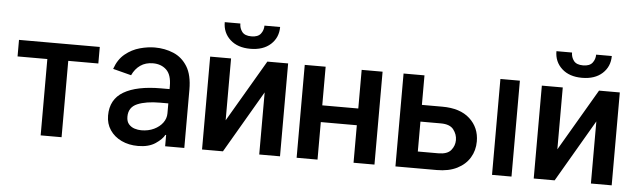

<svg xmlns="http://www.w3.org/2000/svg" viewBox="-47 -903 3599 1088"><g transform="rotate(5 1752.0 -359.0)"><path d="M498.9 -528.4V-434.3H327.8V0H208.8V-434.3H39.4V-528.4Z M916.9 0V-64.3H912.6Q899.9 -39.4 861.9 -13.8Q823.9 11.7 763.1 11.7Q710.6 11.7 669 -8Q627.5 -27.7 603.5 -63.2Q579.5 -98.7 579.5 -145.6Q579.5 -237.9 653.6 -281.4Q727.6 -324.9 865.8 -324.9H913.7V-342Q913.7 -406.2 884.1 -434.3Q854.4 -462.4 807.9 -462.4Q765.6 -462.4 736 -441.6Q706.3 -420.8 689.6 -384.2L585.2 -411.2Q604.4 -466.6 642.4 -497.3Q680.4 -528.1 725.3 -540.3Q770.2 -552.6 810 -552.6Q867.5 -552.6 916.7 -532Q965.9 -511.4 995.9 -463.1Q1025.9 -414.8 1025.9 -331.3V0ZM913.7 -243.6H866.5Q787.3 -243.6 738.3 -223Q689.3 -202.4 689.3 -148.4Q689.3 -121.1 702.8 -105.8Q716.3 -90.6 735.8 -84.5Q755.3 -78.5 774.1 -78.5Q814.3 -78.5 845.9 -93.6Q877.5 -108.7 895.6 -133.2Q913.7 -157.7 913.7 -186.8Z M1245.7 -176.5 1452.1 -528.4H1570.3V0H1452.1V-353.3L1245.7 0H1126.8V-528.4H1245.7ZM1418 -730.1H1507.1Q1507.1 -669.7 1464.7 -631Q1422.2 -592.3 1349.1 -592.3Q1277 -592.3 1234.6 -631Q1192.1 -669.7 1192.1 -730.1H1280.9Q1280.9 -703.5 1296.3 -683.2Q1311.8 -663 1349.1 -663Q1386.4 -663 1402.2 -683.2Q1418 -703.5 1418 -730.1Z M1783.7 -528.4V-308.6H1988.6V-528.4H2107.6V0H1988.6V-213.4H1783.7V0H1664.8V-528.4Z M2674 -181.1Q2674 -129.6 2649.1 -88.6Q2624.3 -47.6 2577.1 -23.8Q2529.8 0 2462 0H2226.9V-528.4H2345.9V-360.4H2462Q2563.6 -360.4 2618.8 -310Q2674 -259.6 2674 -181.1ZM2345.9 -95.2H2462Q2513.5 -95.2 2534.4 -120.6Q2555.4 -146 2555.4 -178.3Q2555.4 -210.9 2534.4 -238.1Q2513.5 -265.3 2462 -265.3H2345.9ZM2887.1 -545.5V0H2776.3V-545.5Z M3132.5 -176.5 3338.8 -528.4H3457V0H3338.8V-353.3L3132.5 0H3013.5V-528.4H3132.5ZM3304.7 -730.1H3393.8Q3393.8 -669.7 3351.4 -631Q3308.9 -592.3 3235.8 -592.3Q3163.7 -592.3 3121.3 -631Q3078.8 -669.7 3078.8 -730.1H3167.6Q3167.6 -703.5 3183.1 -683.2Q3198.5 -663 3235.8 -663Q3273.1 -663 3288.9 -683.2Q3304.7 -703.5 3304.7 -730.1Z"/></g></svg>

Font: Interface Medium
Style: Regular
Weight: 500
Designer: Rasmus Andersson
Foundry: rsms
Version: Version 1.8